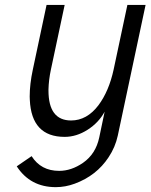

<svg xmlns="http://www.w3.org/2000/svg" viewBox="-20 -544 614 783"><path d="M177.7 -174.8Q177.7 -52.7 270 -52.7Q334.5 -52.7 381.8 -115.2Q424.3 -172.4 443.4 -260.3L499.5 -523.9H573.7L460.4 8.8Q450.2 56.2 422.9 97.2Q373.5 172.4 284.7 205.1Q246.6 219.2 207.5 219.2Q103.5 219.2 48.3 134.3L108.9 92.8Q147 152.8 221.2 152.8Q271 152.8 318.4 120.1Q370.6 84 384.8 16.1L406.7 -88.4Q382.3 -43.5 336.9 -14.6Q291.5 14.2 243.7 14.2Q108.4 14.2 101.6 -136.7L101.1 -150.4Q101.1 -200.7 113.8 -259.8L169.9 -523.9H243.7L187.5 -259.8Q178.7 -218.3 177.7 -179.2Z"/></svg>

Font: Tuffy
Style: Italic
Weight: 400
Italic angle: -12°
Designer: Thatcher Ulrich, Karoly Barta and Michael Everson
Version: Version 001.271